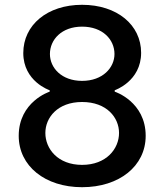

<svg xmlns="http://www.w3.org/2000/svg" viewBox="-20 -770 685 800"><path d="M322 10C477 10 587 -78 587 -204C587 -346 459 -388 458 -388V-394C458 -394 568 -431 568 -550C568 -666 468 -750 322 -750C177 -750 77 -666 77 -549C77 -431 186 -394 187 -394V-388C186 -388 58 -346 58 -204C58 -78 168 10 322 10ZM322 -433C237 -433 188 -487 188 -545C188 -605 237 -659 322 -659C408 -659 457 -605 457 -545C457 -488 408 -433 322 -433ZM322 -83C221 -83 169 -150 169 -216C169 -280 220 -345 322 -345C425 -345 476 -280 476 -216C476 -150 423 -83 322 -83Z"/></svg>

Font: Be Vietnam Pro Medium
Style: Regular
Weight: 500
Designer: Lam Bao, Tony Le, Vietanh Nguyen
Foundry: Yellow Type Foundry
Version: Version 1.002